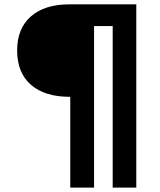

<svg xmlns="http://www.w3.org/2000/svg" viewBox="-20 -710 738 886"><path d="M304.2 -263.2H301.8Q186.5 -263.2 122.6 -318.8Q59.1 -374.5 59.1 -477.1Q59.1 -578.6 122.6 -634.3Q186.5 -689.9 298.8 -689.9H608.9V155.8H500V-589.8H414.1V155.8H304.2Z"/></svg>

Font: D-DIN Exp
Style: DINExp-Bold
Weight: 700
Width: 7
Designer: Charles Nix
Foundry: Datto Inc.
Version: Version 1.00